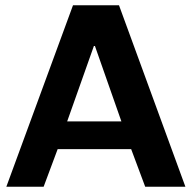

<svg xmlns="http://www.w3.org/2000/svg" viewBox="-20 -706 725 726"><path d="M4 0 256 -686H430L681 0H529L476 -142H198L145 0ZM234 -247H439L339 -532H335Z"/></svg>

Font: Chivo SemiBold
Style: Regular
Weight: 600
Designer: Hector Gatti
Foundry: Omnibus-Type
Version: Version 2.002